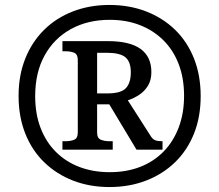

<svg xmlns="http://www.w3.org/2000/svg" viewBox="-20 -745 885 775"><path d="M422 10Q342 10 275 -16Q208 -42 158.5 -90Q109 -138 82 -206Q55 -274 55 -358Q55 -441 82 -508.5Q109 -576 158 -624.5Q207 -673 274.5 -699Q342 -725 422 -725Q502 -725 569.5 -699Q637 -673 686.5 -625Q736 -577 763 -509Q790 -441 790 -357Q790 -273 763 -205.5Q736 -138 686.5 -90Q637 -42 569.5 -16Q502 10 422 10ZM423 -50Q491 -50 546 -71.5Q601 -93 640.5 -133.5Q680 -174 701.5 -231Q723 -288 723 -358Q723 -429 701.5 -485.5Q680 -542 640 -582Q600 -622 545 -643.5Q490 -665 423 -665Q334 -665 266 -627.5Q198 -590 160 -521Q122 -452 122 -357Q122 -285 144 -228Q166 -171 206.5 -131Q247 -91 302 -70.5Q357 -50 423 -50ZM232 -141V-175H245Q265 -175 279.5 -181Q294 -187 294 -210V-503Q294 -526 279.5 -532Q265 -538 245 -538H232V-579H415Q504 -579 547.5 -547.5Q591 -516 591 -454Q591 -421 577 -398.5Q563 -376 541.5 -362Q520 -348 496 -340L585 -201Q594 -185 604 -180Q614 -175 636 -175V-141H531L421 -324H372V-210Q372 -187 387 -181Q402 -175 421 -175H435V-141ZM414 -368Q468 -368 488 -389Q508 -410 508 -453Q508 -496 486 -514Q464 -532 411 -532H372V-368Z"/></svg>

Font: Noto Serif Armenian
Style: Bold
Weight: 700
Version: Version 2.007